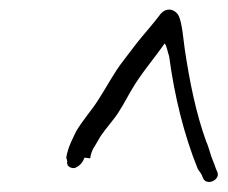

<svg xmlns="http://www.w3.org/2000/svg" viewBox="-20 -654 467 394"><path d="M153 -330C153 -331 165 -329 165 -329C168 -348 174 -352 182 -367C188 -379 206 -400 212 -408C226 -425 238 -449 249 -468C270 -504 295 -532 318 -565C323 -558 324 -546 327 -539C338 -456 358 -376 386 -307C390 -301 394 -297 396 -290C402 -271 433 -284 426 -301C422 -309 421 -315 417 -324C412 -335 409 -351 403 -364C382 -422 369 -487 359 -554C356 -575 354 -605 347 -621C342 -632 325 -642 310 -626C296 -607 277 -586 261 -566C250 -552 243 -542 232 -528C214 -505 198 -474 181 -448C169 -429 148 -405 136 -384C128 -367 120 -353 116 -331L118 -323C116 -314 123 -309 132 -309C141 -311 150 -320 153 -330Z"/></svg>

Font: Photofail
Style: It
Weight: 400
Foundry: Cannot Into Space Fonts
Version: Version 0.97